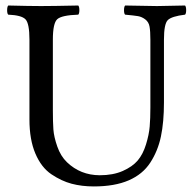

<svg xmlns="http://www.w3.org/2000/svg" viewBox="-20 -667 701 697"><path d="M171.9 -522.9V-266.1Q171.9 -224.1 173.8 -197Q175.8 -169.9 188 -135Q200.2 -100.1 223.1 -78.1Q272 -31.2 341.8 -30.8Q390.6 -30.8 425.8 -46.4Q460.9 -62 480 -84.5Q499 -106.9 510 -142.6Q521 -178.2 523.4 -207.5Q525.9 -236.8 525.9 -276.9V-522.9Q525.9 -553.7 522.9 -570.3Q520 -586.9 507.6 -596.4Q495.1 -606 481 -608.4Q466.8 -610.8 434.1 -613.8Q430.2 -617.7 430.2 -629.9Q430.2 -642.1 434.1 -647Q525.9 -645 549.8 -645Q575.7 -645 651.9 -647Q655.8 -642.1 655.8 -630.1Q655.8 -618.2 651.9 -613.8Q603 -607.9 589.1 -594Q575.2 -580.1 575.2 -522.9V-294.9Q575.2 -224.1 564.2 -171.6Q553.2 -119.1 525.6 -76.7Q498 -34.2 447 -12.2Q396 9.8 320.8 9.8Q276.9 9.8 240 0Q203.1 -9.8 166.5 -34.4Q129.9 -59.1 108.4 -109.6Q86.9 -160.2 86.9 -232.9V-522.9Q86.9 -582 72.5 -596.9Q58.1 -611.8 9.8 -613.8Q5.9 -617.7 5.9 -629.9Q5.9 -642.1 9.8 -647Q87.9 -645 128.9 -645Q169.9 -645 264.2 -647Q268.1 -642.1 268.1 -630.1Q268.1 -618.2 264.2 -613.8Q204.1 -611.8 188 -597.4Q171.9 -583 171.9 -522.9Z"/></svg>

Font: Linux Libertine O
Style: Regular
Weight: 400
Designer: Philipp H. Poll
Foundry: Philipp H. Poll
Version: Version 5.3.0